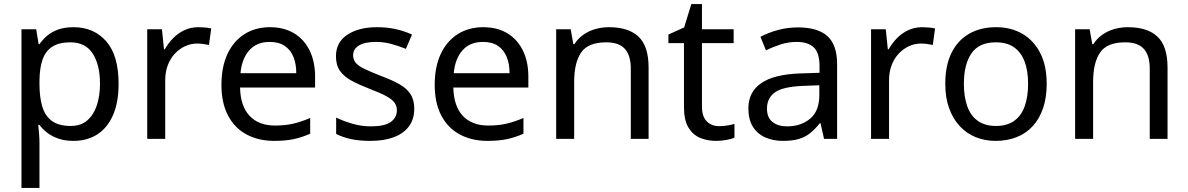

<svg xmlns="http://www.w3.org/2000/svg" viewBox="-20 -679 5811 939"><path d="M340 -546Q439 -546 499.5 -477Q560 -408 560 -269Q560 -178 532.5 -115.5Q505 -53 455.5 -21.5Q406 10 339 10Q298 10 266 -1Q234 -12 211.5 -29.5Q189 -47 173 -68H167Q169 -51 171 -25Q173 1 173 20V240H85V-536H157L169 -463H173Q189 -486 211.5 -505Q234 -524 265.5 -535Q297 -546 340 -546ZM324 -472Q270 -472 237 -451.5Q204 -431 189 -390Q174 -349 173 -286V-269Q173 -203 187 -157Q201 -111 234.5 -87Q268 -63 326 -63Q375 -63 406.5 -90Q438 -117 453.5 -163.5Q469 -210 469 -270Q469 -362 433.5 -417Q398 -472 324 -472Z M950 -546Q965 -546 982.5 -544.5Q1000 -543 1013 -540L1002 -459Q989 -462 973.5 -464Q958 -466 944 -466Q913 -466 885 -453Q857 -440 835 -416.5Q813 -393 800.5 -360Q788 -327 788 -286V0H700V-536H772L782 -438H786Q803 -468 827 -492.5Q851 -517 882 -531.5Q913 -546 950 -546Z M1300 -546Q1369 -546 1418.5 -516Q1468 -486 1494.5 -431.5Q1521 -377 1521 -304V-251H1154Q1156 -160 1200.5 -112.5Q1245 -65 1325 -65Q1376 -65 1415.5 -74.5Q1455 -84 1497 -102V-25Q1456 -7 1416 1.5Q1376 10 1321 10Q1245 10 1186.5 -21Q1128 -52 1095.5 -113.5Q1063 -175 1063 -264Q1063 -352 1092.5 -415Q1122 -478 1175.5 -512Q1229 -546 1300 -546ZM1299 -474Q1236 -474 1199.5 -433.5Q1163 -393 1156 -321H1429Q1429 -367 1415 -401Q1401 -435 1372.5 -454.5Q1344 -474 1299 -474Z M2006 -148Q2006 -96 1980 -61Q1954 -26 1906 -8Q1858 10 1792 10Q1736 10 1695.5 1Q1655 -8 1624 -24V-104Q1656 -88 1701.5 -74.5Q1747 -61 1794 -61Q1861 -61 1891 -82.5Q1921 -104 1921 -140Q1921 -160 1910 -176Q1899 -192 1870.5 -208Q1842 -224 1789 -244Q1737 -264 1700 -284Q1663 -304 1643 -332Q1623 -360 1623 -404Q1623 -472 1678.5 -509Q1734 -546 1824 -546Q1873 -546 1915.5 -536.5Q1958 -527 1995 -510L1965 -440Q1931 -454 1894 -464Q1857 -474 1818 -474Q1764 -474 1735.5 -456.5Q1707 -439 1707 -409Q1707 -387 1720 -371.5Q1733 -356 1763.5 -341.5Q1794 -327 1845 -307Q1896 -288 1932 -268Q1968 -248 1987 -219.5Q2006 -191 2006 -148Z M2343 -546Q2412 -546 2461.5 -516Q2511 -486 2537.5 -431.5Q2564 -377 2564 -304V-251H2197Q2199 -160 2243.5 -112.5Q2288 -65 2368 -65Q2419 -65 2458.5 -74.5Q2498 -84 2540 -102V-25Q2499 -7 2459 1.5Q2419 10 2364 10Q2288 10 2229.5 -21Q2171 -52 2138.5 -113.5Q2106 -175 2106 -264Q2106 -352 2135.5 -415Q2165 -478 2218.5 -512Q2272 -546 2343 -546ZM2342 -474Q2279 -474 2242.5 -433.5Q2206 -393 2199 -321H2472Q2472 -367 2458 -401Q2444 -435 2415.5 -454.5Q2387 -474 2342 -474Z M2958 -546Q3054 -546 3103 -499.5Q3152 -453 3152 -349V0H3065V-343Q3065 -408 3036 -440Q3007 -472 2945 -472Q2856 -472 2822 -422Q2788 -372 2788 -278V0H2700V-536H2771L2784 -463H2789Q2807 -491 2833.5 -509.5Q2860 -528 2892 -537Q2924 -546 2958 -546Z M3497 -62Q3517 -62 3538 -65.5Q3559 -69 3572 -73V-6Q3558 1 3532 5.5Q3506 10 3482 10Q3440 10 3404.5 -4.5Q3369 -19 3347 -55Q3325 -91 3325 -156V-468H3249V-510L3326 -545L3361 -659H3413V-536H3568V-468H3413V-158Q3413 -109 3436.5 -85.5Q3460 -62 3497 -62Z M3882 -545Q3980 -545 4027 -502Q4074 -459 4074 -365V0H4010L3993 -76H3989Q3966 -47 3941.5 -27.5Q3917 -8 3885.5 1Q3854 10 3809 10Q3761 10 3722.5 -7Q3684 -24 3662 -59.5Q3640 -95 3640 -149Q3640 -229 3703 -272.5Q3766 -316 3897 -320L3988 -323V-355Q3988 -422 3959 -448Q3930 -474 3877 -474Q3835 -474 3797 -461.5Q3759 -449 3726 -433L3699 -499Q3734 -518 3782 -531.5Q3830 -545 3882 -545ZM3908 -259Q3808 -255 3769.5 -227Q3731 -199 3731 -148Q3731 -103 3758.5 -82Q3786 -61 3829 -61Q3897 -61 3942 -98.5Q3987 -136 3987 -214V-262Z M4490 -546Q4505 -546 4522.5 -544.5Q4540 -543 4553 -540L4542 -459Q4529 -462 4513.5 -464Q4498 -466 4484 -466Q4453 -466 4425 -453Q4397 -440 4375 -416.5Q4353 -393 4340.5 -360Q4328 -327 4328 -286V0H4240V-536H4312L4322 -438H4326Q4343 -468 4367 -492.5Q4391 -517 4422 -531.5Q4453 -546 4490 -546Z M5099 -269Q5099 -202 5081.5 -150.5Q5064 -99 5031.5 -63Q4999 -27 4952.5 -8.5Q4906 10 4849 10Q4796 10 4751 -8.5Q4706 -27 4673 -63Q4640 -99 4621.5 -150.5Q4603 -202 4603 -269Q4603 -358 4633 -419.5Q4663 -481 4719 -513.5Q4775 -546 4852 -546Q4925 -546 4980.5 -513.5Q5036 -481 5067.5 -419.5Q5099 -358 5099 -269ZM4694 -269Q4694 -206 4710.5 -159.5Q4727 -113 4762 -88Q4797 -63 4851 -63Q4905 -63 4940 -88Q4975 -113 4991.5 -159.5Q5008 -206 5008 -269Q5008 -333 4991 -378Q4974 -423 4939.5 -447.5Q4905 -472 4850 -472Q4768 -472 4731 -418Q4694 -364 4694 -269Z M5496 -546Q5592 -546 5641 -499.5Q5690 -453 5690 -349V0H5603V-343Q5603 -408 5574 -440Q5545 -472 5483 -472Q5394 -472 5360 -422Q5326 -372 5326 -278V0H5238V-536H5309L5322 -463H5327Q5345 -491 5371.5 -509.5Q5398 -528 5430 -537Q5462 -546 5496 -546Z"/></svg>

Font: ukorean85
Style: Book
Weight: 400
Designer: Jelle Bosma - Monotype Design Team
Foundry: Monotype Imaging Inc.
Version: Version 2.003